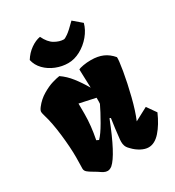

<svg xmlns="http://www.w3.org/2000/svg" viewBox="-199 -950 984 1078"><g transform="rotate(-30 293.0 -411.5)"><path d="M586.4 -135.7Q558.1 -70.8 522.2 -30.3Q486.3 10.3 446.3 10.3Q423.8 10.3 397.9 -3.4Q372.1 -17.1 352.1 -38.6Q350.1 -40.5 342.8 -48.3Q335.4 -56.2 331.3 -67.4Q327.1 -78.6 327.1 -93.8Q327.1 -102.5 327.6 -107.4Q334.5 -175.3 344.2 -238.8L336.9 -242.2Q260.3 -45.9 210 -2Q194.8 9.8 180.7 9.8Q168.9 9.8 157.2 3.7Q145.5 -2.4 128.4 -14.6Q122.1 -19 106.4 -27.8Q85 -40 74.5 -49.3Q64 -58.6 63.5 -71.3Q63.5 -85 64 -95.7Q64.9 -127 64.9 -146.5Q64.9 -210.4 54.9 -295.7Q44.9 -380.9 27.8 -436.5Q22 -456.5 22 -463.4Q22 -469.2 24.7 -475.1Q27.3 -481 34.2 -490.2Q61 -524.9 97.2 -546.1Q133.3 -567.4 163.1 -576.2Q192.9 -585 210.9 -587.4Q246.6 -563 275.4 -526.1Q304.2 -489.3 331.1 -442.9Q330.6 -472.7 328.1 -530.3L327.1 -563Q335.4 -568.4 358.9 -572.5Q382.3 -576.7 409.2 -576.7Q453.6 -576.7 486.1 -562.5Q518.6 -548.3 544.4 -517.6Q546.4 -501 534.7 -431.4Q522.9 -361.8 502.9 -282.2Q482.9 -202.6 460.4 -149.9L544.9 -194.8ZM330.6 -338.4Q331.5 -350.1 331.5 -351.6V-377.4Q304.2 -383.8 268.6 -391.1L227.1 -399.9L227.5 -347.7V-331.5Q227.5 -257.3 210.4 -171.9L225.1 -165Q248.5 -188.5 280 -243.2Q311.5 -297.9 330.6 -338.4ZM479.5 -777.3 425.8 -823.2Q383.8 -780.8 363.5 -766.8Q343.3 -752.9 336.9 -752.9Q309.1 -752.9 278.8 -770.3Q248.5 -787.6 227.1 -832.5Q196.8 -827.6 165.3 -805.4Q133.8 -783.2 112.3 -748.5Q120.1 -711.9 147.5 -683.8Q174.8 -655.8 213.4 -640.4Q252 -625 292 -625Q332 -625 371.3 -646.2Q410.6 -667.5 439.9 -702.6Q469.2 -737.8 479.5 -777.3Z"/></g></svg>

Font: Fruktur
Style: Regular
Weight: 400
Designer: Viktoriya Grabowska
Foundry: Viktoriya Grabowska
Version: Version 1.004; ttfautohint (v1.4.1)